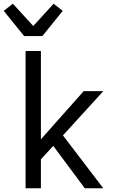

<svg xmlns="http://www.w3.org/2000/svg" viewBox="-30 -1008 650 1028"><path d="M424 0 255 -227 189 -155V0H107V-735H189V-262L418 -520H523L307 -283L523 0ZM99 -815 -10 -950 39 -988 148 -869 164 -886 257 -988 306 -950 197 -815Z"/></svg>

Font: Iosevka Extended
Style: Regular
Weight: 400
Width: 7
Monospace: yes
Designer: Belleve Invis
Foundry: Belleve Invis
Version: Version 32.5.0; ttfautohint (v1.8.4)